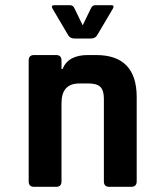

<svg xmlns="http://www.w3.org/2000/svg" viewBox="-20 -723 640 743"><path d="M268 -574Q253 -574 245 -585L183 -690Q176 -703 191 -703H250Q263 -703 268 -691L300 -625L332 -691Q337 -703 350 -703H410Q424 -703 417 -690L355 -585Q347 -574 332 -574ZM197 0H112Q91 0 91 -21V-489Q91 -510 112 -510H197Q218 -510 218 -489V-456H222Q244 -510 320 -510H352Q509 -510 509 -347V-21Q509 0 487 0H403Q382 0 382 -21V-341Q382 -373 368.5 -386.5Q355 -400 323 -400H287Q218 -400 218 -324V-21Q218 0 197 0Z"/></svg>

Font: RajdhaniMono
Style: Bold
Weight: 700
Monospace: yes
Designer: Satya Rajpurohit, Jyotish Sonowal
Foundry: Indian Type Foundry
Version: Version 1.201;PS 1.0;hotconv 1.0.78;makeotf.lib2.5.61930; tt